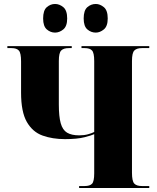

<svg xmlns="http://www.w3.org/2000/svg" viewBox="-20 -946 789 966"><path d="M462 -782Q438 -782 419.5 -798Q401 -814 401 -853Q401 -894 419.5 -910Q438 -926 462 -926Q483 -926 502.5 -910Q522 -894 522 -853Q522 -814 502.5 -798Q483 -782 462 -782ZM257 -782Q234 -782 215.5 -798Q197 -814 197 -853Q197 -894 215.5 -910Q234 -926 257 -926Q279 -926 298.5 -910Q318 -894 318 -853Q318 -814 298.5 -798Q279 -782 257 -782ZM378 0V-10H406Q432 -10 443 -21.5Q454 -33 454 -74V-271Q442 -265 405 -255.5Q368 -246 307 -246Q244 -246 194 -264Q144 -282 115 -332.5Q86 -383 86 -480V-637Q86 -679 75 -691.5Q64 -704 38 -704H17V-714H341V-704H326Q300 -704 288 -692Q276 -680 276 -639V-420Q276 -360 285.5 -326Q295 -292 317.5 -278.5Q340 -265 379 -265Q403 -265 423 -270.5Q443 -276 454 -282V-639Q454 -680 443 -692Q432 -704 406 -704H390V-714H731V-704H694Q668 -704 656 -692Q644 -680 644 -639V-77Q644 -35 655.5 -22.5Q667 -10 694 -10H731V0Z"/></svg>

Font: Noto Serif Display SemiCondensed Black
Style: Regular
Weight: 900
Width: 4
Designer: Monotype Design Team
Foundry: Monotype Imaging Inc.
Version: Version 2.009